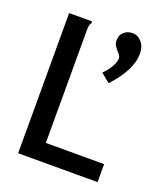

<svg xmlns="http://www.w3.org/2000/svg" viewBox="-121 -718 691 802"><g transform="rotate(20 225.0 -317.5)"><path d="M308 -404 268 -437Q289 -457 301 -479Q313 -501 313 -515Q313 -526 304 -535.5Q295 -545 286.5 -556.5Q278 -568 278 -584Q278 -608 293.5 -621.5Q309 -635 331 -635Q355 -635 372 -615.5Q389 -596 389 -564Q389 -492 308 -404ZM53 -623H155V-615Q150 -609 148.5 -601.5Q147 -594 147 -578V-80H406V0H53Z"/></g></svg>

Font: Inconsolata SemiCondensed SemiBold
Style: Regular
Weight: 600
Width: 4
Monospace: yes
Designer: Raph Levien, Cyreal, Brenton Simpson
Foundry: Raph Levien, Cyreal, Google
Version: Version 3.001; ttfautohint (v1.8.2.53-6de2)